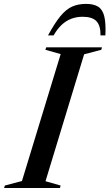

<svg xmlns="http://www.w3.org/2000/svg" viewBox="-58 -942 548 962"><path d="M246 -671 169.5 -692.5 173.5 -705H453L449.5 -692.5L363.5 -670L170 -34L245.5 -12.5L242.5 0H-37.5L-33.5 -12.5L52 -35ZM356 -858Q326 -858 299.8 -848.2Q273.5 -838.5 251.2 -817.8Q229 -797 210.5 -764.5H182.5Q216 -826 244.2 -860.5Q272.5 -895 303 -908.8Q333.5 -922.5 373 -922.5Q411.5 -922.5 433.8 -908.5Q456 -894.5 464.5 -860.2Q473 -826 470 -764.5H445.5Q446.5 -813 425.5 -835.5Q404.5 -858 356 -858Z"/></svg>

Font: Newsreader 60pt Medium
Style: Italic
Weight: 500
Italic angle: -17°
Designer: Hugues Gentile
Foundry: Production Type
Version: Version 1.003